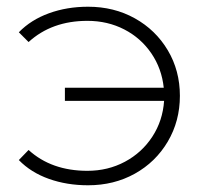

<svg xmlns="http://www.w3.org/2000/svg" viewBox="-20 -546 608 571"><path d="M381 -491.5C339.7 -514.5 293.3 -526 242 -526C200 -526 161.2 -519.5 125.5 -506.5C89.8 -493.5 60 -474.7 36 -450L65 -421C111 -463 169.3 -484 240 -484C280 -484 316.5 -475.5 349.5 -458.5C382.5 -441.5 409.3 -417.8 430 -387.5C450.7 -357.2 463 -323 467 -285H173V-246H468C465.3 -206.7 453.7 -171.2 433 -139.5C412.3 -107.8 385.2 -83 351.5 -65C317.8 -47 280.7 -38 240 -38C168.7 -38 110.3 -58.7 65 -100L36 -70C60 -45.3 89.8 -26.7 125.5 -14C161.2 -1.3 200 5 242 5C293.3 5 339.7 -6.5 381 -29.5C422.3 -52.5 455 -84.3 479 -125C503 -165.7 515 -211 515 -261C515 -311 503 -356.2 479 -396.5C455 -436.8 422.3 -468.5 381 -491.5Z"/></svg>

Font: Montserrat Custom ExtraLight
Style: Regular
Weight: 300
Designer: Julieta Ulanovsky
Foundry: Julieta Ulanovsky
Version: Version 7.200